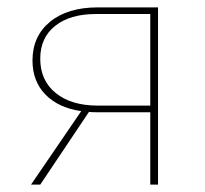

<svg xmlns="http://www.w3.org/2000/svg" viewBox="-20 -500 555 520"><path d="M64 0 200 -199Q138 -208 103 -244Q68 -280 68 -336Q68 -402 115.5 -441Q163 -480 245 -480H408V0H387V-196H240Q227 -196 221 -197L89 0ZM245 -214H387V-462H239Q170 -462 129.5 -430Q89 -398 89 -341Q89 -282 131 -248Q173 -214 245 -214Z"/></svg>

Font: Cantarell Thin
Style: Regular
Weight: 100
Designer: Dave Crossland, Nikolaus Waxweiler, Florian Fecher, Jacques Le Bailly, Eben Sorkin, Alexei Vanyashin, Alexios Zavras, Em
Version: Version 0.303